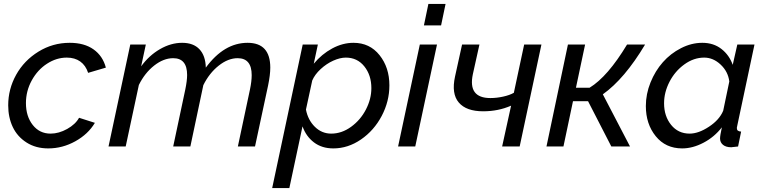

<svg xmlns="http://www.w3.org/2000/svg" viewBox="-20 -750 3911 983"><path d="M22 -210.9Q22 -293.9 62.7 -367.2Q103.5 -440.4 176.8 -485.6Q250 -530.8 336.9 -530.8Q411.6 -530.8 459 -497.1Q506.3 -463.4 522 -403.8L431.2 -377Q418.9 -415 390.9 -435.1Q362.8 -455.1 321.8 -455.1Q269 -455.1 220.7 -423.8Q172.4 -392.6 142.6 -338.4Q112.8 -284.2 112.8 -222.2Q112.8 -154.3 147.7 -110.1Q182.6 -65.9 238.8 -65.9Q281.2 -65.9 324 -89.8Q366.7 -113.8 384.8 -147L465.8 -121.1Q431.2 -63 365.5 -26.6Q299.8 9.8 227.1 9.8Q163.1 9.8 116 -20.3Q68.8 -50.3 45.4 -99.6Q22 -148.9 22 -210.9Z M647 -522H726.6L702.6 -410.2Q742.7 -465.8 798.8 -498.3Q855 -530.8 912.6 -530.8Q970.2 -530.8 1001.2 -497.8Q1032.2 -464.8 1033.7 -403.8Q1127 -530.8 1247.6 -530.8Q1363.8 -530.8 1363.8 -403.8Q1363.8 -366.7 1352.5 -312L1285.6 0H1197.8L1259.8 -292Q1268.6 -334 1268.6 -365.2Q1268.6 -452.1 1196.8 -452.1Q1147.9 -452.1 1099.6 -413.8Q1051.3 -375.5 1021 -314L954.6 0H866.7L928.7 -292Q938 -337.4 938 -366.2Q938 -452.1 866.7 -452.1Q817.4 -452.1 769.3 -414.3Q721.2 -376.5 690.9 -314.9L623.5 0H535.6Z M1529.8 -522H1607.4L1586.4 -423.8Q1627.4 -473.1 1680.9 -502Q1734.4 -530.8 1789.6 -530.8Q1873 -530.8 1923.3 -467.5Q1973.6 -404.3 1973.6 -313Q1973.6 -231 1934.3 -156.5Q1895 -82 1828.4 -36.1Q1761.7 9.8 1686.5 9.8Q1627.9 9.8 1587.4 -21Q1546.9 -51.8 1528.8 -103L1461.4 212.9H1373.5ZM1881.3 -298.8Q1881.3 -365.2 1845.2 -410.2Q1809.1 -455.1 1750.5 -455.1Q1721.2 -455.1 1686.3 -439.5Q1651.4 -423.8 1621.6 -396.2Q1591.8 -368.7 1578.6 -337.9L1546.4 -189Q1556.6 -135.7 1592 -100.8Q1627.4 -65.9 1675.8 -65.9Q1729.5 -65.9 1777.6 -100.8Q1825.7 -135.7 1853.5 -189.5Q1881.3 -243.2 1881.3 -298.8Z M2173.3 -730H2261.2L2238.3 -620.1H2150.4ZM2129.4 -522H2217.3L2106 0H2018.1Z M2550.8 0 2596.7 -209Q2530.8 -180.2 2453.6 -180.2Q2367.2 -180.2 2328.9 -225.1Q2290.5 -270 2309.6 -357.9L2345.7 -522H2434.6L2400.9 -370.1Q2375 -248 2490.7 -248Q2522.9 -248 2556.2 -255.4Q2589.4 -262.7 2610.8 -274.9L2663.6 -522H2752L2640.6 0Z M2777.8 0 2887.7 -522H2975.6L2928.7 -300.8H2998.5Q3091.3 -357.4 3190.4 -522H3282.7Q3177.7 -346.2 3066.4 -267.1L3205.6 0H3109.9L2990.7 -231.9H2913.6L2864.7 0Z M3286.6 -207Q3286.6 -268.6 3310.5 -327.9Q3334.5 -387.2 3373.8 -431.6Q3413.1 -476.1 3466.6 -503.4Q3520 -530.8 3575.7 -530.8Q3633.3 -530.8 3673.6 -499.3Q3713.9 -467.8 3731.4 -418L3754.9 -522H3842.8L3754.9 -107.9Q3752.4 -95.7 3752.4 -95.2Q3752.4 -85.4 3757.6 -81.3Q3762.7 -77.1 3774.4 -76.2L3758.8 0Q3728.5 3.9 3723.6 3.9Q3696.8 3.9 3681.6 -8.5Q3666.5 -21 3666.5 -41Q3666.5 -55.7 3675.8 -98.1Q3637.2 -48.3 3581.8 -19.3Q3526.4 9.8 3472.7 9.8Q3387.7 9.8 3337.2 -52.7Q3286.6 -115.2 3286.6 -207ZM3682.6 -183.1 3713.9 -333Q3707.5 -383.8 3669.4 -419.4Q3631.3 -455.1 3585.4 -455.1Q3531.7 -455.1 3483.6 -420.2Q3435.5 -385.3 3407.7 -331.3Q3379.9 -277.3 3379.9 -221.2Q3379.9 -155.3 3416 -110.6Q3452.1 -65.9 3510.7 -65.9Q3556.2 -65.9 3609.6 -101.1Q3663.1 -136.2 3682.6 -183.1Z"/></svg>

Font: Rawline Medium
Style: Italic
Weight: 500
Italic angle: -12°
Designer: Matt McInerney, Pablo Impallari, Rodrigo Fuenzalida
Foundry: Matt McInerney, Pablo Impallari, Rodrigo Fuenzalida
Version: Version 4.020;PS 004.020;hotconv 1.0.88;makeotf.lib2.5.64775